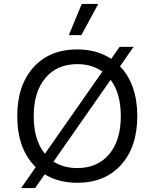

<svg xmlns="http://www.w3.org/2000/svg" viewBox="-20 -922 788 979"><path d="M481 -902 395 -743H331L397 -902ZM592 -584Q680 -491 680 -330Q680 -173 597.5 -81.5Q515 10 374 10Q279 10 208 -33L159 37H88L162 -70Q68 -162 68 -330Q68 -487 150.5 -578.5Q233 -670 374 -670Q474 -670 547 -622L590 -683H661ZM152 -330Q152 -207 209 -138L502 -557Q449 -595 374 -595Q271 -595 211.5 -524.5Q152 -454 152 -330ZM374 -65Q477 -65 536.5 -135.5Q596 -206 596 -330Q596 -446 544 -515L253 -98Q304 -65 374 -65Z"/></svg>

Font: Elaine Sans
Style: Regular
Weight: 400
Designer: Wei Huang
Foundry: Wei Huang
Version: Version 2.001;December 24, 2019;FontCreator 12.0.0.2547 64-b